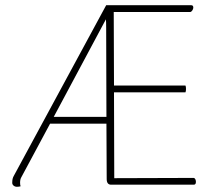

<svg xmlns="http://www.w3.org/2000/svg" viewBox="-20 -708 843 736"><path d="M731 -11Q731 0 723 0H406Q389 0 389 -22L388 -234H172L62 -29Q57 -21 57 -8Q57 2 59 6Q54 8 45 8Q37 8 31.5 3Q26 -2 27 -10Q27 -24 33 -34L387 -688H435H713Q721 -688 721 -679Q721 -674 717.5 -668.5Q714 -663 710 -662H416L417 -380H691Q693 -376 693 -367Q693 -359 691 -354H417L418 -25L723 -26Q727 -25 729 -20.5Q731 -16 731 -11ZM388 -260 387 -600Q387 -624 386 -634L186 -260Z"/></svg>

Font: Arima Madurai Thin
Style: Regular
Weight: 250
Designer: Joana Correia and Natanael Gama
Foundry: NDISCOVER
Version: Version 1.020; ttfautohint (v1.5) -l 7 -r 28 -G 50 -x 13 -D 